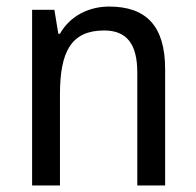

<svg xmlns="http://www.w3.org/2000/svg" viewBox="-20 -566 599 586"><path d="M313 -546C252 -546 194 -518 163 -463H158L146 -536H78V0H163V-278C163 -408 197 -473 298 -473C368 -473 399 -430 399 -345V0H484V-355C484 -487 426 -546 313 -546Z"/></svg>

Font: Noto Sans Devanagari UI SemiCondensed
Style: Regular
Weight: 400
Width: 4
Designer: Jelle Bosma - Monotype Design Team
Foundry: Monotype Imaging Inc.
Version: Version 2.004